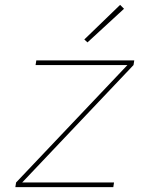

<svg xmlns="http://www.w3.org/2000/svg" viewBox="-20 -768 640 788"><path d="M43 0 46 -19 503 -501H126L129 -520H531L528 -501L71 -19H448L445 0ZM339 -594 326 -606 473 -748 489 -732Z"/></svg>

Font: Iosevka SS04 Thin Extended
Style: Italic
Weight: 100
Width: 7
Italic angle: -9°
Monospace: yes
Designer: Belleve Invis
Foundry: Belleve Invis
Version: Version 19.0.0; ttfautohint (v1.8.4)